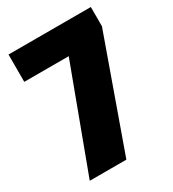

<svg xmlns="http://www.w3.org/2000/svg" viewBox="-160 -732 741 822"><g transform="rotate(-30 211.0 -321.0)"><path d="M379 -642V-507H10V-642ZM417 -642V-547L222 0H41L280 -642Z"/></g></svg>

Font: Teko Light
Style: Bold
Weight: 700
Version: Version 2.000;gftools[0.9.28.dev9+g7d2139d.d20230707]